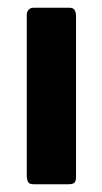

<svg xmlns="http://www.w3.org/2000/svg" viewBox="-20 -475 263 495"><path d="M176 -20Q176 -8 172 -4Q168 0 156 0H67Q56 0 53 -5Q49 -11 49 -23V-437Q49 -445 54 -450Q59 -455 66 -455H160Q176 -455 176 -433Z"/></svg>

Font: Shafarik
Style: Regular
Weight: 400
Version: Version 1.001; ttfautohint (v1.8.4.7-5d5b)